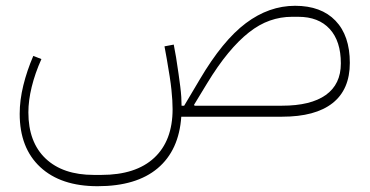

<svg xmlns="http://www.w3.org/2000/svg" viewBox="-20 -403 1277 663"><path d="M317 240Q190 240 119 174Q48 108 48 -10Q48 -57 60.5 -108Q73 -159 95 -210L123 -199Q101 -150 89.5 -103Q78 -56 78 -15Q78 88 137.5 144.5Q197 201 304 201H330Q449 201 512.5 142Q576 83 576 -26Q576 -41 575 -57Q574 -73 572 -93Q570 -113 566 -138.5Q562 -164 556 -199L548 -243L580 -249L588 -205Q593 -173 596.5 -148.5Q600 -124 602.5 -104Q605 -84 606 -68Q607 -52 607 -38H616L670 -129Q749 -263 829 -323Q909 -383 999 -383Q1089 -383 1138.5 -331.5Q1188 -280 1188 -186Q1188 -94 1128.5 -47Q1069 0 954 0H606Q598 116 524.5 178Q451 240 317 240ZM954 -38Q1053 -38 1105 -75Q1157 -112 1157 -184Q1157 -261 1118.5 -303Q1080 -345 1010 -345H988Q949 -345 912 -332Q875 -319 839.5 -291Q804 -263 768 -219.5Q732 -176 695 -115L650 -41L652 -38Z"/></svg>

Font: IBM Plex Sans Arabic ExtLt
Style: Regular
Weight: 200
Designer: Mike Abbink, Paul van der Laan, Pieter van Rosmalen, Wael Morcos, Khajak Apelian
Foundry: Bold Monday
Version: Version 1.2